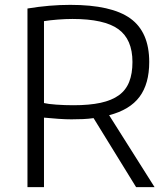

<svg xmlns="http://www.w3.org/2000/svg" viewBox="-20 -770 691 790"><path d="M365 -284Q344 -281 321.5 -280Q299 -279 274 -279Q250 -279 221 -281Q192 -283 161 -286V0H93V-735Q184 -750 269 -750Q439 -750 516.5 -694Q594 -638 594 -515Q594 -425 554 -371.5Q514 -318 429 -296L616 0H540ZM282 -337Q348 -337 394 -347Q440 -357 469 -378Q498 -399 511.5 -433Q525 -467 525 -515Q525 -608 467 -650Q409 -692 278 -692Q250 -692 218 -689.5Q186 -687 161 -683V-346Q177 -342 211.5 -339.5Q246 -337 282 -337Z"/></svg>

Font: Encode Sans Normal
Style: Light
Weight: 300
Designer: Pablo Impallari, Andres Torresi
Foundry: Pablo Impallari, Andres Torresi
Version: Version 1.000; ttfautohint (v1.00) -l 8 -r 50 -G 200 -x 14 -